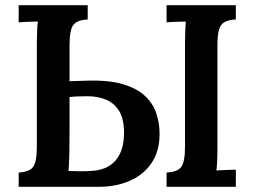

<svg xmlns="http://www.w3.org/2000/svg" viewBox="-20 -720 980 740"><path d="M52 0V-55Q93 -57 107.5 -76.5Q122 -96 122 -154V-553Q122 -578 123 -601Q124 -624 126 -637Q109 -637 87 -636Q65 -635 52 -634V-700H318V-645Q277 -643 262.5 -623.5Q248 -604 248 -546V-407L311 -409Q397 -412 452 -396Q507 -380 538.5 -350.5Q570 -321 582.5 -283Q595 -245 595 -204Q595 -137 564 -91.5Q533 -46 480 -23Q427 0 360 0ZM622 0V-55Q664 -57 678.5 -76.5Q693 -96 693 -154V-553Q693 -578 694 -601Q695 -624 696 -637Q680 -637 657.5 -636Q635 -635 622 -634V-700H889V-645Q847 -643 832.5 -623.5Q818 -604 818 -546V-149Q818 -92 814 -63Q831 -64 853.5 -65Q876 -66 889 -66V0ZM244 -61Q264 -60 288.5 -60Q313 -60 328 -61Q391 -63 424.5 -100.5Q458 -138 458 -208Q458 -262 439 -292.5Q420 -323 388.5 -336Q357 -349 319 -349Q300 -349 282.5 -348.5Q265 -348 248 -346Q248 -271 248 -221Q248 -171 247.5 -140Q247 -109 246 -91Q245 -73 244 -61Z"/></svg>

Font: Lora SemiBold
Style: Regular
Weight: 600
Designer: Olga Karpushina, Alexei Vanyashin (Cyrillic)
Foundry: Cyreal
Version: Version 3.011; ttfautohint (v1.8.4.7-5d5b)